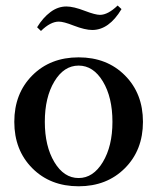

<svg xmlns="http://www.w3.org/2000/svg" viewBox="-20 -650 558 682"><path d="M307.6 -543.5Q282.2 -543.5 241.7 -559.1Q206.1 -573.2 189 -573.2Q159.2 -573.2 125.5 -540L111.8 -553.2Q132.3 -586.9 158.9 -606.9Q185.5 -627 215.8 -627Q241.2 -627 281.7 -611.3Q318.8 -597.2 335 -597.2Q363.3 -597.2 397.9 -630.4L411.6 -617.7Q367.2 -543.5 307.6 -543.5ZM259.3 11.7Q158.7 11.7 94.7 -52.5Q30.8 -116.7 30.8 -217.3Q30.8 -317.9 94.7 -382.1Q158.7 -446.3 259.3 -446.3Q359.9 -446.3 423.8 -382.1Q487.8 -317.9 487.8 -217.3Q487.8 -116.7 423.6 -52.5Q359.4 11.7 259.3 11.7ZM259.3 -17.6Q311 -17.6 345.2 -74.2Q379.4 -130.9 379.4 -217.3Q379.4 -304.2 345.5 -360.6Q311.5 -417 259.3 -417Q207 -417 173.1 -360.6Q139.2 -304.2 139.2 -217.3Q139.2 -130.9 173.1 -74.2Q207 -17.6 259.3 -17.6Z"/></svg>

Font: Elstob Medium
Style: Regular
Weight: 500
Designer: Peter S. Baker
Version: Version 1.015